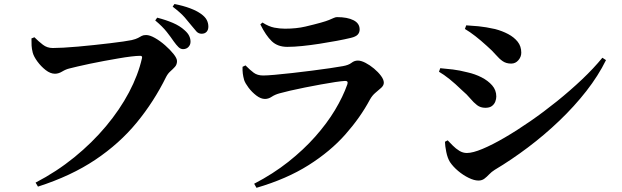

<svg xmlns="http://www.w3.org/2000/svg" viewBox="-20 -860 3040 939"><path d="M829.7 -657.5Q815.9 -678 795.4 -704.1Q774.8 -730.2 739.2 -760L748.8 -773.6Q791.2 -762.7 825.6 -748Q859.9 -733.3 882.8 -712.1Q899.1 -697.8 905.4 -684Q911.8 -670.3 911.8 -656Q911.8 -640.9 901.6 -630.3Q891.5 -619.7 875.2 -619.7Q863.1 -619.7 852.7 -629.8Q842.3 -640 829.7 -657.5ZM916 -735.5Q902.4 -753 883.2 -775Q864 -797 824.4 -827.5L833.3 -840.4Q876.2 -832 909.5 -819.5Q942.8 -807 963.7 -791.6Q983.2 -777.7 991.1 -762.4Q999 -747 999 -729.8Q999 -714 990.4 -704.5Q981.7 -695 966.2 -695Q951.2 -695 941.1 -705.7Q931.1 -716.5 916 -735.5ZM238 -625.2Q258 -625.2 290.3 -626.9Q322.5 -628.7 361.6 -632.1Q400.7 -635.5 441 -639.9Q481.4 -644.3 518.2 -648.6Q554.9 -652.9 582.8 -657Q610.7 -661.1 623.9 -663.9Q644.8 -668.8 655 -674.4Q665.1 -680 673.2 -684.4Q681.2 -688.7 694.5 -688.7Q712.3 -688.7 737.6 -674.4Q762.9 -660.1 787.5 -638.5Q812.1 -616.9 828.9 -595.8Q845.7 -574.7 845.7 -561.3Q845.7 -544.6 835.8 -533.4Q825.8 -522.3 813.6 -511.5Q801.3 -500.8 792.8 -484.5Q732.9 -362.9 648.6 -260.4Q564.3 -157.8 446.2 -78.7Q328.1 0.5 165.7 52.7L154 33.1Q256.7 -20.2 343.6 -90.9Q430.6 -161.6 498.3 -242.6Q566 -323.5 610.9 -408.4Q655.8 -493.3 674.3 -575.3Q676.1 -582 673.4 -584.5Q670.7 -587 665.4 -587Q648.6 -587 620.8 -583.6Q593.1 -580.3 558.8 -574.3Q524.5 -568.4 488.6 -561.8Q452.7 -555.2 419.7 -548.2Q386.7 -541.2 360.4 -535.1Q334.1 -529.1 320.1 -525.3Q302.5 -521.3 284.4 -510.4Q266.4 -499.4 248.7 -499.4Q226.5 -499.4 203.4 -517.3Q180.4 -535.3 162.7 -559.5Q145.1 -583.7 140.1 -602.5Q135.3 -621.4 134.5 -636.9Q133.7 -652.4 133.9 -672L148.3 -677.8Q169 -657.1 189.8 -641.2Q210.5 -625.2 238 -625.2Z M1166.2 -533.2 1180.6 -540.2Q1202.7 -517.7 1220.8 -504.3Q1238.9 -490.8 1267.4 -490.8Q1285.1 -490.8 1323 -494.1Q1360.9 -497.4 1408.5 -502.8Q1456 -508.2 1504.2 -514.3Q1552.4 -520.4 1593.3 -526.4Q1634.1 -532.4 1657 -536.6Q1684.8 -541.5 1699 -552.7Q1713.2 -563.8 1730.1 -563.8Q1745.9 -563.8 1767.3 -552.8Q1788.7 -541.8 1809.1 -524.7Q1829.5 -507.7 1843.3 -489.1Q1857.1 -470.6 1857.1 -455.6Q1857.1 -442.5 1844.9 -431.1Q1832.6 -419.7 1816.6 -406.7Q1800.6 -393.6 1789.1 -372.9Q1742.4 -285.5 1669.2 -202.7Q1596 -119.8 1489.1 -52.3Q1382.2 15.3 1234.4 58.5L1223 38.6Q1315.4 -9.4 1390 -68.4Q1464.6 -127.5 1521.8 -192Q1579 -256.5 1618.2 -321.7Q1657.4 -387 1678.7 -447.5Q1684.5 -465 1667.4 -464.2Q1651.1 -463.4 1619.7 -458.8Q1588.4 -454.1 1549.5 -447Q1510.7 -439.9 1471.5 -432.1Q1432.4 -424.3 1399 -416.6Q1365.7 -408.9 1346.9 -403.5Q1324.6 -397.3 1308.7 -386.7Q1292.8 -376.1 1276 -376.1Q1255.6 -376.1 1233.8 -392.7Q1212 -409.4 1195.7 -431Q1179.5 -452.6 1174.2 -468Q1169.2 -485.6 1167.4 -500.6Q1165.6 -515.5 1166.2 -533.2ZM1696.1 -674.8Q1666.2 -667.6 1626.5 -660.2Q1586.8 -652.7 1543.1 -646Q1499.4 -639.2 1458.4 -635Q1417.5 -630.8 1385 -630.8Q1337.8 -630.8 1309 -658.5Q1280.2 -686.2 1253.2 -740.7L1263.7 -749.8Q1294.6 -730 1321.7 -724.8Q1348.9 -719.7 1373.6 -719.7Q1429.8 -719.7 1473.7 -730.1Q1517.6 -740.4 1548.9 -749.2Q1574.3 -756.2 1589.1 -762.3Q1603.9 -768.4 1612.6 -772.4Q1621.3 -776.3 1628.2 -776.3Q1678.7 -776.3 1708.8 -761.1Q1738.9 -745.9 1738.9 -715.9Q1738.9 -701 1729.5 -690.8Q1720.1 -680.5 1696.1 -674.8Z M2253.7 -718.4 2260.1 -736.1Q2284.7 -734.9 2320.4 -731.5Q2356 -728 2401.3 -717.9Q2436 -708.8 2465 -693.5Q2493.9 -678.2 2511.6 -656.1Q2529.4 -633.9 2529.4 -602.2Q2529.4 -582 2515.2 -565.5Q2501.1 -549 2479.9 -549Q2456 -549 2439 -560.5Q2422.1 -572 2404.8 -592.1Q2387.6 -612.2 2360.6 -635.8Q2331.5 -662.4 2304.8 -683.2Q2278.1 -704 2253.7 -718.4ZM2926 -577.6 2943.7 -566Q2906 -489.5 2847.6 -414.7Q2789.2 -339.9 2716 -269.9Q2642.9 -199.9 2562 -139Q2481.2 -78.1 2399.7 -29.5Q2383.9 -19.6 2372.3 -7.3Q2360.7 5.1 2348.8 14Q2336.9 23 2319.8 23Q2298.8 23 2271.7 9.6Q2244.6 -3.7 2220.2 -24.3Q2195.8 -44.9 2180.7 -67.4Q2168.6 -86.9 2162.6 -116.7Q2156.6 -146.5 2156.1 -166.7L2169.4 -173.7Q2180 -162.3 2194.7 -147.7Q2209.3 -133 2226.6 -122.4Q2243.9 -111.8 2263.3 -111.8Q2292.1 -111.8 2340 -131.9Q2387.9 -151.9 2447.9 -186.9Q2507.9 -221.8 2573.7 -267.3Q2639.6 -312.9 2704.5 -365.2Q2769.4 -417.6 2826.6 -471.7Q2883.7 -525.9 2926 -577.6ZM2126.9 -509.1 2133.1 -526.5Q2163.9 -524 2195.4 -520.1Q2227 -516.3 2266.8 -506.1Q2303.1 -498 2335 -481.8Q2366.8 -465.5 2387 -442.4Q2407.2 -419.2 2407.2 -388.1Q2407.2 -376.3 2402.4 -363.4Q2397.5 -350.5 2386.1 -341.7Q2374.7 -332.8 2353.6 -332.8Q2329.9 -332.8 2313.1 -345.8Q2296.3 -358.7 2280 -378.3Q2263.8 -398 2239.7 -418.4Q2205.7 -451.3 2178 -473.5Q2150.2 -495.7 2126.9 -509.1Z"/></svg>

Font: Noto Serif HK
Style: Regular
Weight: 200
Designer: Ryoko NISHIZUKA 西塚涼子 (kana & ideographs); Frank Grießhammer (Latin, Greek & Cyrillic); Wenlong ZHANG 张文龙 (bopomofo); San
Foundry: Adobe
Version: Version 2.001;hotconv 1.1.0;makeotfexe 2.6.0